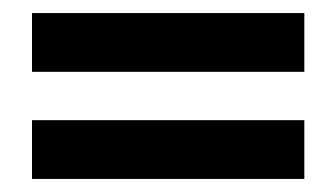

<svg xmlns="http://www.w3.org/2000/svg" viewBox="-20 -484 514 294"><path d="M29 -464H446V-374H29ZM29 -300H446V-210H29Z"/></svg>

Font: Mozilla Headline BETA SemiBold
Style: Regular
Weight: 600
Designer: Studio DRAMA
Foundry: Studio DRAMA
Version: Version 0.100